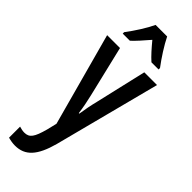

<svg xmlns="http://www.w3.org/2000/svg" viewBox="-327 -786 1045 1045"><g transform="rotate(45 196.0 -263.0)"><path d="M240 -766H151C132 -724 93 -663 58 -617V-606H113C136 -627 166 -661 196 -696C225 -661 252 -630 279 -606H334V-617C300 -662 262 -721 240 -766ZM4 -540 150 -4 136 54C115 131 99 154 60 154C48 154 34 151 21 147V232C39 237 57 240 74 240C152 240 197 190 229 73L388 -540H290L222 -247C211 -203 204 -165 199 -131H195C190 -169 182 -210 173 -247L103 -540Z"/></g></svg>

Font: Noto Sans Armenian ExtraCondensed Medium
Style: Regular
Weight: 500
Width: 2
Designer: Monotype Design Team
Foundry: Monotype Imaging Inc.
Version: Version 2.008